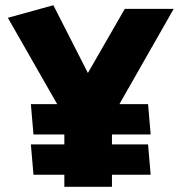

<svg xmlns="http://www.w3.org/2000/svg" viewBox="-20 -714 694 734"><path d="M98 -316 108 -200H556L546 -316ZM98 -162 108 -46H556L546 -162ZM408 0V-266L644 -680H457L316 -435L184 -694L10 -646L226 -268V0Z"/></svg>

Font: Catamaran Black
Style: Regular
Weight: 900
Designer: Pria Ravichandran
Version: Version 2.000